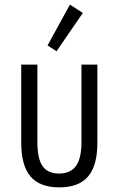

<svg xmlns="http://www.w3.org/2000/svg" viewBox="-20 -802 514 832"><path d="M237 10Q153 10 112.5 -37Q72 -84 72 -184V-522H142V-187Q142 -114 164.5 -82Q187 -50 236 -50Q285 -50 309 -82.5Q333 -115 333 -188V-522H402V-184Q402 -84 361.5 -37Q321 10 237 10ZM225 -580 186 -605 283 -782 339 -746Z"/></svg>

Font: Ubuntu Sans Condensed
Style: Regular
Weight: 400
Width: 3
Designer: Dalton Maag Ltd
Foundry: Dalton Maag Ltd
Version: Version 1.006; ttfautohint (v1.8.4.7-5d5b)